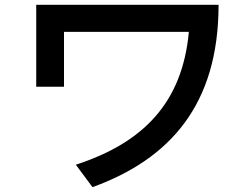

<svg xmlns="http://www.w3.org/2000/svg" viewBox="-20 -725 1040 795"><path d="M130 -705V-366H245V-593H762C735 -300 574 -134 294 -43L363 50C682 -66 885 -290 885 -705Z"/></svg>

Font: KT Kiyosuna Sans Bold
Style: Regular
Weight: 700
Designer: [Zen Kaku Gothic] Yoshimichi Ohira
Version: Version 1.010;Glyphs 3.1.2 (3151)